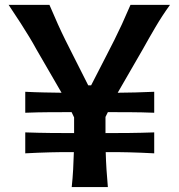

<svg xmlns="http://www.w3.org/2000/svg" viewBox="-20 -763 729 783"><path d="M272.5 0Q276.4 -37.1 278.3 -71.8Q280.3 -106.4 281.2 -142.6Q233.9 -143.1 185.5 -141.8Q137.2 -140.6 83 -137.7V-223.1Q137.7 -221.2 186.3 -220.7Q234.9 -220.2 282.2 -220.2V-284.2L272 -305.7Q226.6 -305.7 180.7 -305.4Q134.8 -305.2 83 -303.2V-388.7Q122.6 -386.7 159.9 -386Q197.3 -385.3 231 -384.8L128.9 -561Q114.3 -587.9 99.4 -612.3Q84.5 -636.7 64.9 -667.5Q45.4 -698.2 15.1 -743.2H181.6Q201.2 -697.3 216.3 -663.8Q231.4 -630.4 246.3 -600.3Q261.2 -570.3 279.8 -533.7L339.8 -415H351.6L413.1 -534.7Q431.6 -570.8 446.8 -600.8Q461.9 -630.9 477.3 -664.3Q492.7 -697.8 512.2 -743.2H673.3Q641.1 -698.7 613.8 -652.1Q586.4 -605.5 562 -561.5L460 -384.8Q494.6 -385.3 531.7 -386Q568.8 -386.7 608.9 -388.7V-303.2Q557.1 -305.2 511 -305.4Q464.8 -305.7 419.9 -305.7L410.2 -286.1V-220.2Q458 -220.2 506.1 -220.7Q554.2 -221.2 608.9 -223.1V-137.7Q554.7 -140.6 506.8 -141.8Q459 -143.1 411.1 -142.6Q412.1 -106.4 414.3 -71.8Q416.5 -37.1 419.9 0Z"/></svg>

Font: Pinar-DS3-FD SemiBold
Style: Regular
Weight: 600
Designer: Amin Abedi
Version: Version 3.000